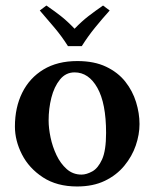

<svg xmlns="http://www.w3.org/2000/svg" viewBox="-20 -665 559 695"><path d="M276 -498H226Q204 -533 177 -565Q150 -597 124 -627L148 -645Q177 -625 199.5 -607.5Q222 -590 250 -561Q276 -588 300 -606.5Q324 -625 353 -645L377 -627Q350 -597 324 -565Q298 -533 276 -498ZM34 -207Q34 -276 60.5 -329.5Q87 -383 137.5 -413.5Q188 -444 260 -444Q321 -444 364 -423.5Q407 -403 433.5 -369.5Q460 -336 472.5 -295.5Q485 -255 485 -216Q485 -178 471.5 -138.5Q458 -99 430 -65Q402 -31 359.5 -10.5Q317 10 259 10Q186 10 135.5 -23Q85 -56 59.5 -106Q34 -156 34 -207ZM250 -403Q218 -403 197 -377Q176 -351 166 -311.5Q156 -272 156 -229Q156 -201 163 -167.5Q170 -134 184.5 -103.5Q199 -73 221.5 -53Q244 -33 275 -33Q293 -33 314 -44.5Q335 -56 349.5 -88Q364 -120 364 -184Q364 -291 332.5 -347Q301 -403 250 -403Z"/></svg>

Font: Libertinus Serif SemiBold
Style: Regular
Weight: 600
Designer: Philipp H. Poll, Khaled Hosny
Foundry: Caleb Maclennan
Version: Version 7.051;RELEASE